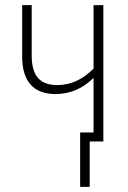

<svg xmlns="http://www.w3.org/2000/svg" viewBox="-20 -549 497 745"><path d="M381 -529H343V-283C305 -244 259 -219 202 -219C140 -219 103 -249 103 -334V-529H66V-329C66 -234 110 -184 195 -184C254 -184 303 -207 343 -247V-35H291V176H328V0H381Z"/></svg>

Font: Noto Sans Condensed ExtraLight
Style: Regular
Weight: 200
Width: 3
Designer: Monotype Design Team
Foundry: Monotype Imaging Inc.
Version: Version 2.013